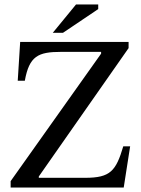

<svg xmlns="http://www.w3.org/2000/svg" viewBox="-20 -846 634 866"><path d="M567 -186H536C503 -75 478 -44 364 -44H155V-50L560 -629V-657H71L60 -482H92C112 -593 152 -612 255 -612H436V-604L28 -29V0H538ZM218 -698H264L423 -805V-826H323Z"/></svg>

Font: STIX Two Math
Style: Regular
Weight: 400
Designer: Ross Mills, John Hudson & Paul Hanslow, Tiro Typeworks Ltd; with portions MicroPress Inc., with additions and correction
Foundry: Tiro Typeworks Ltd
Version: Version 2.02 b142